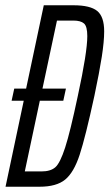

<svg xmlns="http://www.w3.org/2000/svg" viewBox="-20 -708 415 728"><path d="M375 -589Q375 -551 366 -493Q357 -435 338 -345Q304 -188 282 -121Q260 -54 227 -27Q194 0 130 0H1L70 -326H24L34 -372H79L146 -688H259Q322 -688 348.5 -666.5Q375 -645 375 -589ZM311 -571Q311 -608 298.5 -619Q286 -630 258 -630H196L141 -372H230L220 -326H131L74 -58H137Q172 -58 190 -74Q208 -90 227 -148.5Q246 -207 275 -344Q311 -510 311 -571Z"/></svg>

Font: Saira Ultra Condensed
Style: Italic
Weight: 400
Width: 1
Italic angle: -12°
Designer: Hector Gatti with collaboration of the Omnibus-Type team
Foundry: Omnibus-Type
Version: Version 1.001; ttfautohint (v1.8)